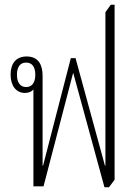

<svg xmlns="http://www.w3.org/2000/svg" viewBox="-20 -792 596 816"><path d="M424 4H443L467 -28V-772H451L428 -740V-88H426L301 -545H281L163 -88H161V-470C161 -514 145 -552 93 -552C49 -552 25 -523 25 -475C25 -427 49 -397 86 -397C103 -397 115 -403 122 -412V0H165L291 -483ZM91 -422C66 -422 52 -442 52 -474C52 -508 66 -526 91 -526C117 -526 130 -507 130 -474C130 -441 116 -422 91 -422Z"/></svg>

Font: Noto Serif Thai ExtraCondensed ExtraLight
Style: Regular
Weight: 200
Width: 2
Designer: Monotype Design Team
Foundry: Monotype Imaging Inc.
Version: Version 2.002